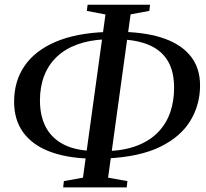

<svg xmlns="http://www.w3.org/2000/svg" viewBox="-20 -776 871 810"><path d="M246.5 14.5 249.5 -12 330 -26.5 425 -715 346.5 -730 349.5 -756H613L610 -730L531 -715.5L436 -26.5L517.5 -12L514.5 14.5ZM356.5 -107Q257.5 -110 186.5 -137.8Q115.5 -165.5 77.5 -218Q39.5 -270.5 39.5 -347Q39.5 -434 83.8 -498.2Q128 -562.5 214.5 -599.5Q301 -636.5 427.5 -641L423 -610Q356.5 -607 305.5 -588.2Q254.5 -569.5 219.5 -536.2Q184.5 -503 166.5 -456.5Q148.5 -410 148.5 -352Q148.5 -290.5 171 -244.2Q193.5 -198 240.8 -170.8Q288 -143.5 362 -139.5ZM429 -107.5 434.5 -138.5Q508.5 -141.5 561.5 -162.8Q614.5 -184 648.5 -220Q682.5 -256 698.5 -303.2Q714.5 -350.5 714.5 -405Q714.5 -472 689.8 -515.8Q665 -559.5 616.8 -582.5Q568.5 -605.5 497 -609.5L501 -641.5Q605 -638.5 677 -612Q749 -585.5 786.5 -536.2Q824 -487 824 -415.5Q824 -334.5 783.2 -266.8Q742.5 -199 655.5 -156.5Q568.5 -114 429 -107.5Z"/></svg>

Font: Merriweather 96pt
Style: Italic
Weight: 400
Italic angle: -7.8°
Version: Version 2.101